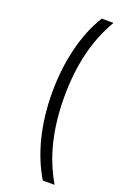

<svg xmlns="http://www.w3.org/2000/svg" viewBox="-176 -796 681 1043"><g transform="rotate(20 164.5 -274.0)"><path d="M104 -274Q104 -411 134 -531.5Q164 -652 220 -742H288Q229 -641 201.5 -525Q174 -409 174 -274Q174 -139 201.5 -23Q229 93 288 194H220Q164 102 134 -17.5Q104 -137 104 -274Z"/></g></svg>

Font: Idrija
Style: Regular
Weight: 400
Designer: Julieta Ulanovsky
Foundry: Julieta Ulanovsky
Version: Version 7.200